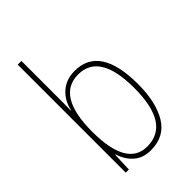

<svg xmlns="http://www.w3.org/2000/svg" viewBox="-227 -852 955 955"><g transform="rotate(-45 250.0 -375.0)"><path d="M440 -268Q440 -538 263 -538Q203 -538 163.5 -503Q124 -468 112 -412H110Q111 -431 111 -457Q111 -483 111 -503V-760H85V0H107L111 -101H113Q128 -52 162.5 -21Q197 10 253 10Q349 10 394.5 -65.5Q440 -141 440 -268ZM111 -262Q111 -513 263 -513Q413 -513 413 -268Q413 -16 253 -16Q111 -16 111 -262Z"/></g></svg>

Font: Noto Sans Mono UI Condensed Thin
Style: Regular
Weight: 250
Width: 3
Designer: Monotype Design team
Foundry: Monotype Imaging Inc.
Version: 1.000